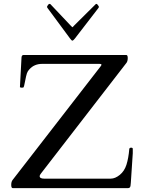

<svg xmlns="http://www.w3.org/2000/svg" viewBox="-20 -972 753 992"><path d="M46 0Q38 0 38 -16.5Q38 -33 45 -42L502 -632Q504 -635 504 -638.5Q504 -642 494 -642H198Q157 -642 132 -614Q123 -605 119 -593Q115 -581 109.5 -552Q104 -523 102 -521Q100 -519 92.5 -519Q85 -519 83 -522L91 -672Q91 -688 102 -688H632Q640 -688 640 -672.5Q640 -657 634 -648L195 -80Q193 -78 189 -72Q185 -66 185 -62Q185 -49 208 -49H552Q575 -49 599 -68.5Q623 -88 633.5 -121.5Q644 -155 648 -202Q649 -209 657.5 -209Q666 -209 666 -203V-180L656 -29Q655 -23 655 -19Q655 0 642 0ZM475 -951Q477 -952 479 -952Q481 -952 486 -945.5Q491 -939 491 -936.5Q491 -934 488 -930L367 -773Q358 -762 354 -762Q350 -762 342 -773L226 -930Q223 -934 223 -936.5Q223 -939 227.5 -945.5Q232 -952 235 -952Q238 -952 240 -951L344 -841Q346 -840 349.5 -835.5Q353 -831 354 -831Q355 -831 359 -835.5Q363 -840 364 -841Z"/></svg>

Font: Cardo
Style: Regular
Weight: 400
Designer: David J. Perry
Foundry: David J. Perry
Version: Version 1.0451